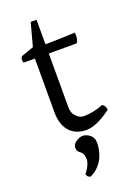

<svg xmlns="http://www.w3.org/2000/svg" viewBox="-166 -701 748 1032"><g transform="rotate(-20 208.5 -185.0)"><path d="M244.1 -57.1Q297.9 -57.1 356 -80.1Q373.5 -69.3 375.5 -45.9Q289.6 17.6 232.9 17.6Q166.5 17.6 131.8 -26.4Q101.6 -64.9 101.6 -130.9V-438H37.6Q33.7 -446.3 33.7 -454.6Q33.7 -464.8 41 -474.1L112.3 -499L147.9 -630.9H181.2V-490.7Q235.4 -490.7 351.1 -495.6Q351.1 -493.2 351.6 -490.7L352.1 -478.5Q352.1 -451.7 340.3 -438H181.2V-134.8Q181.2 -102.1 193.8 -85.9Q215.8 -57.1 244.1 -57.1ZM141.6 88.4Q141.6 70.3 155.3 59.1Q189.5 30.8 222.7 44.9Q246.1 54.2 256.3 75.7Q261.2 86.4 261.2 104Q261.2 121.6 257.1 141.1Q252.9 160.6 246.6 176.8Q222.2 234.9 166.5 260.7Q151.9 256.8 148.4 249Q145 241.2 144.5 235.4Q148.9 235.4 158.7 219.2Q178.2 187 178.2 169.4Q178.2 151.9 175.5 143.1Q172.9 134.3 168.7 128.7Q164.6 123 159.9 119.6Q155.3 116.2 150.9 112.3Q141.6 103.5 141.6 88.4Z"/></g></svg>

Font: Trykker
Style: Regular
Weight: 400
Designer: Magnus Gaarde
Foundry: Magnus Gaarde
Version: Version 1.001